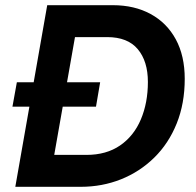

<svg xmlns="http://www.w3.org/2000/svg" viewBox="-20 -720 756 740"><path d="M39 0 162 -700H415Q498 -700 560.5 -666Q623 -632 657.5 -568.5Q692 -505 692 -416Q692 -321 661 -244Q630 -167 574.5 -112.5Q519 -58 446.5 -29Q374 0 291 0ZM28 -309 45 -403H366L350 -309ZM189 -123H313Q390 -123 443 -159.5Q496 -196 523 -260Q550 -324 550 -404Q550 -484 511 -530.5Q472 -577 393 -577H269Z"/></svg>

Font: Cabin VF Beta
Style: Italic
Weight: 400
Italic angle: -7°
Designer: Pablo Impallari
Foundry: Pablo Impallari. http://www.impallari.com Igino Marini. http://www.ikern.com
Version: Version 2.300